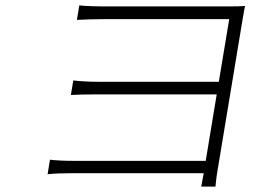

<svg xmlns="http://www.w3.org/2000/svg" viewBox="-20 -677 996 714"><path d="M157 -29.1 165.8 -83.1Q201.3 -78.8 259.2 -78.8H745L785.9 -326H337Q286.2 -326 243.6 -323.9L252.5 -377.8Q296.5 -372.9 342.7 -372.9H793.7L832.4 -605.8H372.2Q311.4 -605.8 266 -603L274.9 -657Q307.5 -653.1 380 -653.1H833.1Q867.5 -653.1 891.3 -654.8Q888.5 -643.1 882.8 -609L787.3 -33Q784.4 -16 781.2 17H728.3Q730.1 9.6 737.6 -33H252.5Q192.1 -33 157 -29.1Z"/></svg>

Font: Karasuma Gothic
Style: Light Italic
Weight: 300
Italic angle: 9.39998°
Designer: Rasmus Andersson / Ryoko Nishizuka
Foundry: rsms
Version: Version 1.00